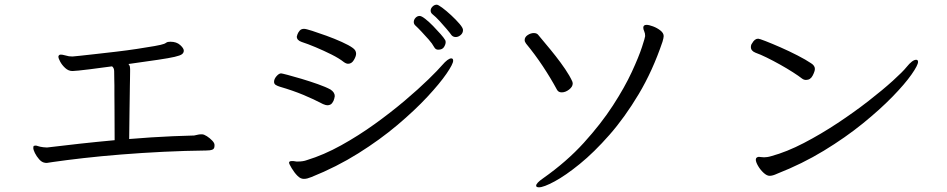

<svg xmlns="http://www.w3.org/2000/svg" viewBox="-20 -783 4040 819"><path d="M895 -161Q895 -148 885.5 -144.5Q876 -141 859 -141Q769 -140 677 -135.5Q585 -131 497.5 -124Q410 -117 335.5 -108.5Q261 -100 206 -92Q197 -91 189.5 -89.5Q182 -88 176 -88Q175 -88 173.5 -88.5Q172 -89 170 -89Q158 -91 147 -103.5Q136 -116 129 -130Q122 -144 122 -152Q122 -160 125 -161Q128 -162 132 -162Q136 -162 141 -160Q146 -158 152 -157Q157 -156 164.5 -155Q172 -154 178 -154H182Q247 -162 320 -170Q393 -178 469 -185Q469 -266 468.5 -312.5Q468 -359 468 -382.5Q468 -406 468 -418.5Q468 -431 467.5 -443Q467 -455 467 -479Q467 -493 458 -500Q442 -498 416 -494.5Q390 -491 363 -487.5Q336 -484 315 -482Q294 -480 289 -480Q272 -480 258 -493Q244 -506 236.5 -520.5Q229 -535 229 -540Q229 -546 234 -549Q236 -550 240 -550Q246 -550 255 -547.5Q264 -545 274 -543Q279 -543 282 -542.5Q285 -542 289 -542Q293 -542 320 -545Q347 -548 388 -552.5Q429 -557 475.5 -562.5Q522 -568 565 -574.5Q608 -581 639 -586.5Q670 -592 680 -596Q685 -598 690 -601.5Q695 -605 707 -605Q733 -605 748.5 -591Q764 -577 764 -567Q764 -558 756.5 -552Q749 -546 725 -540.5Q701 -535 654 -528Q607 -521 528 -510Q533 -504 534 -499Q535 -494 535 -489V-479Q535 -455 534.5 -442.5Q534 -430 534 -416.5Q534 -403 533.5 -379.5Q533 -356 532.5 -311.5Q532 -267 531 -190Q578 -194 625 -197Q672 -200 718 -202L808 -205Q815 -206 822 -208Q829 -210 837 -210H842Q850 -210 862.5 -202Q875 -194 885 -183.5Q895 -173 895 -165Z M1955 -655Q1955 -642 1945 -633.5Q1935 -625 1924 -625Q1913 -625 1906 -633Q1899 -643 1885 -659.5Q1871 -676 1855 -693.5Q1839 -711 1824 -723Q1817 -729 1817 -738Q1817 -747 1825 -755Q1833 -763 1843 -763Q1849 -763 1866.5 -750Q1884 -737 1904.5 -718Q1925 -699 1940 -681.5Q1955 -664 1955 -655ZM1881 -603Q1881 -594 1874 -582.5Q1867 -571 1849 -571Q1838 -571 1832 -582Q1824 -597 1808.5 -614.5Q1793 -632 1777.5 -648.5Q1762 -665 1751 -675Q1745 -681 1745 -689Q1745 -699 1752.5 -707Q1760 -715 1770 -715Q1778 -715 1794 -702.5Q1810 -690 1827.5 -672Q1845 -654 1859.5 -637.5Q1874 -621 1879 -612Q1881 -609 1881 -603ZM1465 -511Q1457 -511 1447 -518Q1427 -534 1394 -550.5Q1361 -567 1326.5 -581.5Q1292 -596 1267 -604Q1246 -611 1246 -627Q1246 -629 1249 -637Q1252 -645 1258.5 -652.5Q1265 -660 1277 -660Q1285 -660 1311.5 -651.5Q1338 -643 1372.5 -630.5Q1407 -618 1438 -604Q1469 -590 1484 -579Q1499 -569 1499 -554Q1499 -543 1489.5 -527Q1480 -511 1465 -511ZM1249 -33Q1236 -46 1224.5 -65Q1213 -84 1213 -89Q1213 -96 1225 -96Q1228 -96 1231 -96Q1234 -96 1238 -95Q1241 -94 1244.5 -94Q1248 -94 1251 -94Q1273 -94 1289 -100Q1361 -122 1435 -163Q1509 -204 1578.5 -254Q1648 -304 1707 -354Q1766 -404 1807.5 -444.5Q1849 -485 1866 -505Q1891 -534 1905 -534Q1913 -534 1913 -524Q1913 -510 1884.5 -468.5Q1856 -427 1803 -370Q1750 -313 1675.5 -250Q1601 -187 1508.5 -129Q1416 -71 1309 -28Q1299 -24 1291.5 -22Q1284 -20 1276 -20Q1269 -20 1262.5 -23Q1256 -26 1249 -33ZM1390 -401Q1408 -389 1408 -373Q1408 -373 1406 -363Q1404 -353 1397 -343.5Q1390 -334 1376 -334Q1370 -334 1358 -339Q1318 -360 1273.5 -378.5Q1229 -397 1174 -413Q1164 -416 1156.5 -420.5Q1149 -425 1149 -434Q1149 -446 1159.5 -458Q1170 -470 1179 -470Q1182 -470 1207 -463.5Q1232 -457 1267 -446.5Q1302 -436 1336 -424Q1370 -412 1390 -401Z M2279 16Q2267 16 2267 9Q2267 -2 2296 -22Q2397 -93 2470.5 -174Q2544 -255 2594.5 -333Q2645 -411 2675 -476Q2705 -541 2718.5 -582.5Q2732 -624 2732 -629Q2732 -641 2728 -649.5Q2724 -658 2724 -665Q2724 -677 2738 -677Q2748 -677 2765.5 -670.5Q2783 -664 2797 -653Q2811 -642 2811 -629Q2811 -622 2806 -605Q2764 -481 2704.5 -381.5Q2645 -282 2579.5 -207.5Q2514 -133 2453 -83.5Q2392 -34 2345.5 -9Q2299 16 2279 16ZM2423 -427Q2423 -413 2407.5 -401Q2392 -389 2376 -389Q2362 -389 2356 -400Q2329 -450 2295.5 -500.5Q2262 -551 2224 -597Q2218 -605 2218 -612Q2218 -625 2231 -633.5Q2244 -642 2257 -642Q2270 -642 2276 -634Q2288 -619 2308 -595.5Q2328 -572 2350 -544Q2372 -516 2391 -488Q2410 -460 2421 -436Q2423 -430 2423 -427Z M3188 -598Q3199 -618 3214 -618Q3219 -618 3246 -607.5Q3273 -597 3309.5 -581Q3346 -565 3382 -546.5Q3418 -528 3440 -513Q3456 -503 3456 -489Q3456 -479 3446.5 -460.5Q3437 -442 3418 -442Q3409 -442 3401 -448Q3387 -459 3362 -475Q3337 -491 3307.5 -507.5Q3278 -524 3250.5 -537.5Q3223 -551 3203 -558Q3183 -566 3183 -582Q3183 -592 3188 -598ZM3295 -42Q3276 -33 3263 -33Q3251 -33 3237 -46Q3223 -59 3213.5 -75.5Q3204 -92 3204 -102Q3204 -108 3208 -111Q3213 -114 3217 -114Q3221 -114 3226 -113Q3231 -112 3239 -112Q3244 -112 3252 -113Q3260 -114 3270 -117Q3336 -135 3409 -173Q3482 -211 3553 -258Q3624 -305 3685 -352.5Q3746 -400 3788.5 -438.5Q3831 -477 3847 -497Q3872 -528 3888 -528Q3896 -528 3896 -519Q3896 -505 3868 -465Q3840 -425 3787 -370.5Q3734 -316 3660 -256Q3586 -196 3494 -140Q3402 -84 3295 -42Z"/></svg>

Font: Moon Stars Kai T HW
Style: Regular
Weight: 400
Designer: GuiWonder
Version: Version 1.101